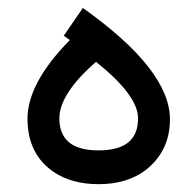

<svg xmlns="http://www.w3.org/2000/svg" viewBox="-20 -473 500 491"><path d="M225.6 -314.9 226.1 -314.5C297.4 -257.3 333 -209.5 333 -170.9C333.5 -115.7 299.8 -88.4 231.9 -88.4C165 -88.4 131.8 -115.7 131.8 -170.4C131.8 -211.9 163.1 -260.3 225.1 -314.5ZM143.1 -381.8 157.7 -371.1 158.7 -370.6C85.9 -296.9 49.8 -229 50.3 -168C50.8 -107.9 73.2 -63.5 116.7 -33.7C147.5 -12.7 186 -2 232.4 -2C283.7 -2 325.7 -15.6 357.9 -42.5C395.5 -74.2 414.6 -115.7 414.6 -168C414.6 -252.4 340.3 -347.2 191.9 -452.6Z"/></svg>

Font: Nahid
Style: Regular
Weight: 400
Foundry: DejaVu fonts team - Redesigned by Saber Rastikerdar
Version: Version 0.3.0